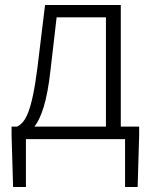

<svg xmlns="http://www.w3.org/2000/svg" viewBox="-20 -553 603 763"><path d="M117 -50C143 -84 167 -147 181 -277L205 -484H401V-50ZM460 -50V-533H159L129 -286C106 -104 80 -66 48 -50H26V-15L32 190H83V0H477V190H527L533 -15V-50Z"/></svg>

Font: Noto Sans CJK Light
Style: Regular
Weight: 300
Designer: Ryoko NISHIZUKA (kana & ideographs); Paul D. Hunt (Latin, Greek & Cyrillic); Wenlong ZHANG (bopomofo); Sandoll Communica
Foundry: Adobe Systems Incorporated
Version: Version 1.000;PS 1;hotconv 1.0.78;makeotf.lib2.5.61930